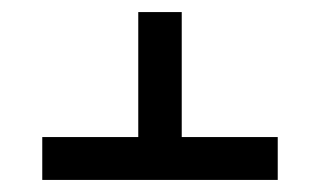

<svg xmlns="http://www.w3.org/2000/svg" viewBox="-20 -615 530 318"><path d="M281 -388H440V-317H50V-388H209V-595H281Z"/></svg>

Font: Noto Sans Hebrew ExtraCondensed
Style: Regular
Weight: 400
Width: 2
Designer: Monotype Design Team
Foundry: Monotype Imaging Inc.
Version: Version 2.004; ttfautohint (v1.8.4.7-5d5b)